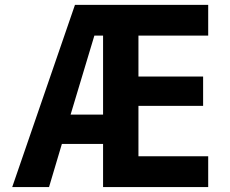

<svg xmlns="http://www.w3.org/2000/svg" viewBox="-20 -752 926 774"><path d="M264.6 -290H395.5V-608.4H360.4ZM282.2 -732.4H819.3V-608.4H538.1V-443.4H798.8V-325.2H538.1V-122.1H819.3V2H395.5V-171.9H229.5L177.7 2H29.3Z"/></svg>

Font: Nasu
Style: Bold
Weight: 700
Designer: Ryoko NISHIZUKA (kana &amp; ideographs); Paul D. Hunt (Latin, Greek &amp; Cyrillic); Wenlong ZHANG (bopomofo); Sandoll C
Version: Version 2014.1215